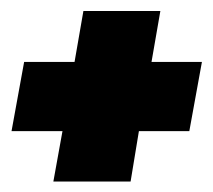

<svg xmlns="http://www.w3.org/2000/svg" viewBox="-20 -420 397 358"><path d="M79.5 -81.5H223.5L239 -175.5H333L356.5 -304.5H262.5L279 -399.5H135.5L119 -304.5H25L1.5 -175.5H96.5Z"/></svg>

Font: Anybody Expanded ExtraBold
Style: Italic
Weight: 800
Width: 7
Italic angle: -10°
Version: Version 1.113;gftools[0.9.25]